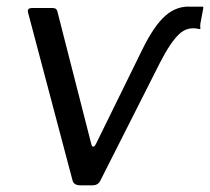

<svg xmlns="http://www.w3.org/2000/svg" viewBox="-20 -554 628 574"><path d="M220 0Q201 0 197 -14L64 -516Q60 -530 76 -530H138Q150 -530 152 -518L253 -123Q255 -115 259 -115.5Q263 -116 267 -124L406 -407Q441 -478 475 -507.5Q509 -537 551 -534Q566 -534 574.5 -534Q583 -534 585.5 -534Q588 -534 588 -531L579 -483Q578 -476 579 -471.5Q580 -467 576 -467Q541 -476 515.5 -452Q490 -428 459 -368L280 -14Q273 0 257 0Z"/></svg>

Font: Libre Franklin
Style: Italic
Weight: 400
Italic angle: -8°
Designer: Pablo Impallari, Rodrigo Fuenzalida, Nhung Nguyen
Foundry: Impallari Type
Version: Version 3.000